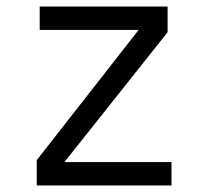

<svg xmlns="http://www.w3.org/2000/svg" viewBox="-20 -570 640 590"><path d="M93 0V-78L406 -478H102V-550H495V-471L178 -72H507V0Z"/></svg>

Font: Tiny Light
Style: Regular
Weight: 300
Monospace: yes
Designer: Philipp Nurullin, Konstantin Bulenkov
Foundry: JetBrains
Version: Version 2.251; ttfautohint (v1.8.4.7-5d5b)